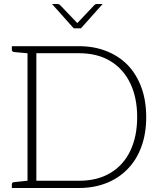

<svg xmlns="http://www.w3.org/2000/svg" viewBox="-20 -936 787 956"><path d="M117 0V-706H374Q448 -706 510 -681.5Q572 -657 616 -612Q660 -566 684 -500.5Q708 -435 708 -353Q708 -271 684 -205.5Q660 -140 616 -95Q572 -49 510 -24.5Q448 0 374 0ZM161 -36H374Q465 -36 530 -75Q595 -114 629 -185.5Q663 -257 663 -353Q663 -450 628.5 -521.5Q594 -593 529.5 -632Q465 -671 374 -671H161ZM39 0V-18Q39 -23 42 -26Q45 -29 49 -29L125 -37L130 0ZM130 -706 125 -670 49 -677Q45 -678 42 -680.5Q39 -683 39 -688V-706ZM491 -916 383 -795H347L239 -916H267Q274 -916 279 -911L365 -821L450 -911Q452 -913 455 -914.5Q458 -916 462 -916Z"/></svg>

Font: Aleo ExtraLight
Style: Regular
Weight: 250
Designer: Alessio Laiso
Foundry: Alessio Laiso
Version: Version 2.001;gftools[0.9.29]